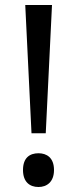

<svg xmlns="http://www.w3.org/2000/svg" viewBox="-20 -734 309 768"><path d="M163 -201 188 -714H81L106 -201ZM72 -54C72 -6 99 14 134 14C167 14 196 -6 196 -54C196 -103 167 -121 134 -121C99 -121 72 -103 72 -54Z"/></svg>

Font: Noto Sans Hebrew Droid
Style: Bold
Weight: 700
Designer: Monotype Design Team
Foundry: Monotype Imaging Inc.
Version: Version 1.100